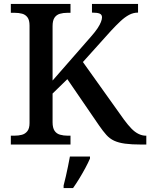

<svg xmlns="http://www.w3.org/2000/svg" viewBox="-20 -734 763 975"><path d="M35 0V-45H53Q74 -45 91 -49.5Q108 -54 119 -68Q130 -82 130 -109V-604Q130 -632 119.5 -646Q109 -660 92 -664.5Q75 -669 54 -669H35V-714H338V-669H322Q301 -669 284 -664Q267 -659 257 -644.5Q247 -630 247 -601V-325L442 -548Q464 -573 475.5 -590.5Q487 -608 492.5 -622Q498 -636 498 -646Q498 -660 486 -665Q474 -670 447 -670V-714H681V-670Q657 -670 635.5 -658.5Q614 -647 592 -626.5Q570 -606 544 -578L401 -419L610 -126Q630 -99 647.5 -81Q665 -63 683.5 -54Q702 -45 720 -45H723V0H698Q648 0 615 -4.5Q582 -9 559.5 -19.5Q537 -30 520 -49Q503 -68 483 -97L322 -332L247 -259V-113Q247 -85 257 -70Q267 -55 285 -50Q303 -45 323 -45H338V0ZM303 208Q309 186 314.5 161Q320 136 325.5 110Q331 84 335 61H437V71Q428 92 413.5 119Q399 146 382.5 173Q366 200 351 221H303Z"/></svg>

Font: Noto Serif Hebrew Medium
Style: Regular
Weight: 500
Version: Version 2.003